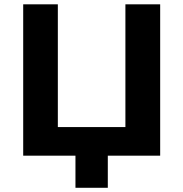

<svg xmlns="http://www.w3.org/2000/svg" viewBox="-20 -720 848 888"><path d="M329 148.5V0H87.3V-700H247.5V-132.3H560V-700H720.8V0H478.6V148.5Z"/></svg>

Font: Montserrat Thin
Style: Regular
Weight: 100
Designer: Julieta Ulanovsky
Foundry: Julieta Ulanovsky
Version: Version 9.000